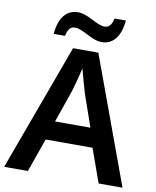

<svg xmlns="http://www.w3.org/2000/svg" viewBox="-98 -994 866 1069"><g transform="rotate(10 335.0 -460.0)"><path d="M143 -777H207C216 -818 230 -832 255 -832C301 -832 356 -778 413 -778C476 -778 518 -827 526 -920H462C453 -880 438 -866 414 -866C369 -866 314 -919 258 -919C192 -919 151 -871 143 -777ZM534 0H669L406 -717H263L0 0H134L201 -190H466ZM372 -479 435 -298H235L298 -479C308 -510 324 -571 334 -615C342 -582 365 -503 372 -479Z"/></g></svg>

Font: Noto Sans Syriac SemiBold
Style: Regular
Weight: 600
Designer: Patrick Giasson and the Monotype Design Team
Foundry: Monotype Imaging Inc.
Version: Version 3.000